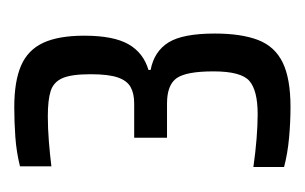

<svg xmlns="http://www.w3.org/2000/svg" viewBox="-99 -744 427 269"><g transform="rotate(-90 114.5 -609.5)"><path d="M99 -416Q78 -416 56 -418Q34 -420 15 -425V-468Q36 -465 55 -463.5Q74 -462 89 -462Q122 -462 135.5 -473.5Q149 -485 149 -524Q149 -562 139.5 -575.5Q130 -589 104 -589H56V-635H104Q118 -635 127 -640Q136 -645 140.5 -658Q145 -671 145 -696Q145 -723 139.5 -735.5Q134 -748 121.5 -752Q109 -756 86 -756Q69 -756 50.5 -754.5Q32 -753 16 -751V-795Q36 -800 57 -801.5Q78 -803 99 -803Q135 -803 157 -793.5Q179 -784 189 -762.5Q199 -741 199 -705Q199 -664 187 -643Q175 -622 151 -615V-612Q177 -607 189.5 -587Q202 -567 202 -522Q202 -485 193 -461.5Q184 -438 161.5 -427Q139 -416 99 -416Z"/></g></svg>

Font: Saira ExtraCondensed Medium
Style: Regular
Weight: 500
Width: 2
Designer: Hector Gatti with collaboration of the Omnibus-Type team
Foundry: Omnibus-Type
Version: Version 1.101